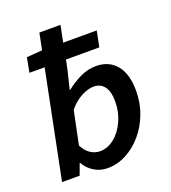

<svg xmlns="http://www.w3.org/2000/svg" viewBox="-132 -804 814 914"><g transform="rotate(-20 275.0 -347.0)"><path d="M258 12Q220 12 189.5 -7Q159 -26 142 -57H140L119 0H30L139 -542H62L76 -616L155 -622L172 -706H279L262 -622H432L416 -542H247L237 -493L214 -399H216Q251 -427 290 -445.5Q329 -464 370 -464Q435 -464 472.5 -419Q510 -374 510 -289Q510 -226 489 -171.5Q468 -117 432.5 -76Q397 -35 352 -11.5Q307 12 258 12ZM251 -76Q290 -76 324 -103.5Q358 -131 378.5 -176.5Q399 -222 399 -274Q399 -326 379.5 -351Q360 -376 326 -376Q298 -376 263.5 -358Q229 -340 200 -305L165 -136Q181 -105 203.5 -90.5Q226 -76 251 -76Z"/></g></svg>

Font: Source Sans 3 Semibold
Style: Italic
Weight: 600
Italic angle: -11°
Designer: Paul D. Hunt
Foundry: Adobe
Version: Version 3.052;hotconv 1.1.0;makeotfexe 2.6.0